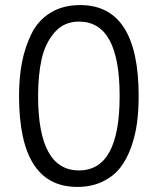

<svg xmlns="http://www.w3.org/2000/svg" viewBox="-20 -730 620 756"><path d="M526 -352Q526 -295 519.5 -246Q513 -197 496 -149.5Q479 -102 452.5 -68.5Q426 -35 383 -14.5Q340 6 284 6Q55 6 55 -352Q55 -424 66.5 -484Q78 -544 104 -597Q130 -650 179 -680Q228 -710 296 -710Q526 -710 526 -352ZM451 -350V-354Q451 -645 291 -645Q232 -645 195 -602.5Q158 -560 144 -497.5Q130 -435 130 -352Q130 -59 291 -59Q451 -59 451 -350Z"/></svg>

Font: Gudea
Style: Regular
Weight: 400
Designer: Agustina Mingote
Foundry: Agustina Mingote
Version: Version 1.002